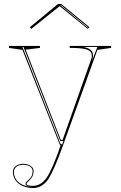

<svg xmlns="http://www.w3.org/2000/svg" viewBox="-20 -731 609 966"><path d="M147 215Q118 215 95 205Q72 195 58.5 176.5Q45 158 45 134Q45 123 49.5 115.5Q54 108 61.5 103Q69 98 78 95.5Q87 93 97 93Q110 93 122 97.5Q134 102 141.5 110Q149 118 149 131Q149 144 143.5 155.5Q138 167 127 177Q120 184 116.5 188Q113 192 113 194Q113 204 147 204Q167 204 184.5 193Q202 182 216 161Q228 144 247 100.5Q266 57 285 0H282L93 -480L25 -490V-500H181V-490L109 -481L286 -27H295L440 -437Q441 -439 441.5 -442.5Q442 -446 442 -450Q442 -461 436.5 -469Q431 -477 418 -481.5Q405 -486 383.5 -488Q362 -490 331 -490V-500H539V-490L470 -480L297 0Q275 63 255.5 106.5Q236 150 224 169Q209 191 189.5 203Q170 215 147 215ZM50 134Q50 154 59.5 169.5Q69 185 86 194.5Q103 204 125 208Q130 209 135.5 209.5Q141 210 147 210Q108 208 108 194Q108 190 111.5 185.5Q115 181 124 173Q135 164 139.5 154Q144 144 144 131Q144 120 137.5 112.5Q131 105 120.5 101.5Q110 98 97 98Q88 98 79.5 100Q71 102 64.5 106.5Q58 111 54 118Q50 125 50 134ZM285 -5H293L299 -22H283L98 -495H93ZM399 -495Q415 -492 426 -486.5Q437 -481 442.5 -472Q448 -463 448 -450Q448 -445 446 -437Q444 -429 441 -420L470 -495ZM138 -586 130 -594 272 -711H288L430 -594L421 -586L280 -700ZM422 -594 287 -705H283L284 -704L420 -592Z"/></svg>

Font: Kalnia Glaze Thin
Style: Regular
Weight: 100
Designer: Frida Medrano
Foundry: Frida Medrano
Version: Version 1.110